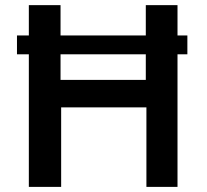

<svg xmlns="http://www.w3.org/2000/svg" viewBox="-20 -731 808 751"><path d="M46.4 -518.6V-592.3H712.9V-518.6ZM92.8 0V-710.9H216.8V-418.5H550.3V-710.9H674.3V0H552.7V-311H219.2V0Z"/></svg>

Font: Ride
Style: Bold
Weight: 700
Version: Version 3.000